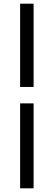

<svg xmlns="http://www.w3.org/2000/svg" viewBox="-20 -770 291 1040"><path d="M89 -750V-299H162V-750ZM89 -210V250H162V-210Z"/></svg>

Font: Cambridge Sans Medium
Style: Regular
Weight: 500
Version: Version 2.020;PS 002.020;hotconv 1.0.88;makeotf.lib2.5.64775